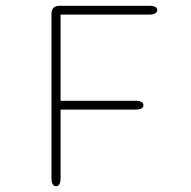

<svg xmlns="http://www.w3.org/2000/svg" viewBox="-20 -639 659 664"><path d="M524 -604Q524 -597 516.8 -592.8Q509.5 -588.5 495 -588.5H189.5V-290.5H447.5Q476 -290.5 476 -275Q476 -260 447.5 -260H189.5V-24Q189.5 5 174 5Q158 5 158 -24V-590.5Q158 -619 186.5 -619H495Q509.5 -619 516.8 -615.2Q524 -611.5 524 -604Z"/></svg>

Font: Sono ExtraLight
Style: Regular
Weight: 200
Designer: Tyler Finck
Foundry: Tyler Finck
Version: Version 2.112